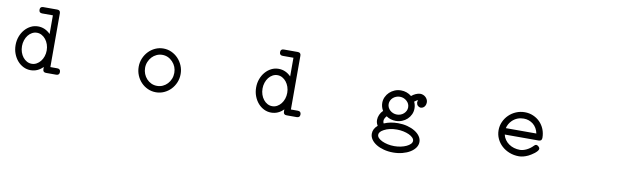

<svg xmlns="http://www.w3.org/2000/svg" viewBox="-48 -1158 6117 1893"><g transform="rotate(10 3010.5 -211.5)"><path d="M266.6 -554.2Q234.4 -554.2 234.4 -585.9Q234.4 -617.7 266.6 -617.7H405.8Q438 -617.7 438 -585.9V-47.4H507.3Q539.6 -47.4 539.6 -15.1Q539.6 16.6 507.3 16.6H412.6Q411.6 16.6 410.9 16.4Q410.2 16.1 409.2 16.1Q408.7 16.6 405.8 16.6Q374 16.6 374 -15.1V-37.6Q321.3 16.6 250 16.6Q211.9 16.6 178 -0.2Q144 -17.1 118.4 -46.6Q92.8 -76.2 77.6 -116.2Q62.5 -156.2 62.5 -202.6Q62.5 -247.6 77.1 -287.4Q91.8 -327.1 117.4 -356.9Q143.1 -386.7 177 -404.1Q210.9 -421.4 250 -421.4Q320.3 -421.4 374 -367.2V-554.2ZM250 -357.9Q224.1 -357.9 201.4 -345.5Q178.7 -333 162.1 -311.8Q145.5 -290.5 136 -262.2Q126.5 -233.9 126.5 -202.6Q126.5 -170.4 136 -142.3Q145.5 -114.3 162.4 -93Q179.2 -71.8 201.7 -59.6Q224.1 -47.4 250 -47.4Q275.9 -47.4 298.6 -59.8Q321.3 -72.3 338.1 -93.5Q355 -114.7 364.5 -142.8Q374 -170.9 374 -202.6Q374 -233.9 364.3 -262.2Q354.5 -290.5 337.6 -311.8Q320.8 -333 298.1 -345.5Q275.4 -357.9 250 -357.9Z M1504.9 -421.4Q1547.9 -421.4 1585.9 -404.1Q1624 -386.7 1652.6 -356.7Q1681.2 -326.7 1698 -286.9Q1714.8 -247.1 1714.8 -202.6Q1714.8 -157.2 1698.2 -117.4Q1681.6 -77.6 1653.1 -47.9Q1624.5 -18.1 1586.2 -0.7Q1547.9 16.6 1504.9 16.6Q1461.4 16.6 1423.3 -0.5Q1385.3 -17.6 1356.7 -47.4Q1328.1 -77.1 1311.5 -117.2Q1294.9 -157.2 1294.9 -202.6Q1294.9 -247.6 1311.8 -287.4Q1328.6 -327.1 1357.2 -356.9Q1385.7 -386.7 1423.8 -404.1Q1461.9 -421.4 1504.9 -421.4ZM1607.9 -312.5Q1564.5 -357.9 1504.9 -357.9Q1475.1 -357.9 1448.5 -345.7Q1421.9 -333.5 1402.1 -312.3Q1382.3 -291 1370.6 -262.7Q1358.9 -234.4 1358.9 -202.6Q1358.9 -170.9 1370.1 -142.8Q1381.3 -114.7 1400.9 -93.5Q1420.4 -72.3 1447 -59.8Q1473.6 -47.4 1504.9 -47.4Q1535.6 -47.4 1562.3 -59.6Q1588.9 -71.8 1608.6 -93Q1628.4 -114.3 1639.9 -142.6Q1651.4 -170.9 1651.4 -202.6Q1651.4 -266.6 1607.9 -312.5Z M2674.8 -554.2Q2642.6 -554.2 2642.6 -585.9Q2642.6 -617.7 2674.8 -617.7H2814Q2846.2 -617.7 2846.2 -585.9V-47.4H2915.5Q2947.8 -47.4 2947.8 -15.1Q2947.8 16.6 2915.5 16.6H2820.8Q2819.8 16.6 2819.1 16.4Q2818.4 16.1 2817.4 16.1Q2816.9 16.6 2814 16.6Q2782.2 16.6 2782.2 -15.1V-37.6Q2729.5 16.6 2658.2 16.6Q2620.1 16.6 2586.2 -0.2Q2552.2 -17.1 2526.6 -46.6Q2501 -76.2 2485.8 -116.2Q2470.7 -156.2 2470.7 -202.6Q2470.7 -247.6 2485.4 -287.4Q2500 -327.1 2525.6 -356.9Q2551.3 -386.7 2585.2 -404.1Q2619.1 -421.4 2658.2 -421.4Q2728.5 -421.4 2782.2 -367.2V-554.2ZM2658.2 -357.9Q2632.3 -357.9 2609.6 -345.5Q2586.9 -333 2570.3 -311.8Q2553.7 -290.5 2544.2 -262.2Q2534.7 -233.9 2534.7 -202.6Q2534.7 -170.4 2544.2 -142.3Q2553.7 -114.3 2570.6 -93Q2587.4 -71.8 2609.9 -59.6Q2632.3 -47.4 2658.2 -47.4Q2684.1 -47.4 2706.8 -59.8Q2729.5 -72.3 2746.3 -93.5Q2763.2 -114.7 2772.7 -142.8Q2782.2 -170.9 2782.2 -202.6Q2782.2 -233.9 2772.5 -262.2Q2762.7 -290.5 2745.8 -311.8Q2729 -333 2706.3 -345.5Q2683.6 -357.9 2658.2 -357.9Z M3883.3 -421.4Q3942.9 -421.4 3989.3 -383.8Q4007.8 -399.9 4030.8 -410.2Q4053.7 -420.4 4074.7 -421.4H4076.7Q4091.8 -421.4 4105.5 -415.8Q4119.1 -410.2 4129.4 -400.9Q4139.6 -391.6 4146.2 -379.2Q4152.8 -366.7 4153.8 -353V-351.6Q4153.8 -322.8 4139.6 -305.7Q4125.5 -288.6 4103.5 -287.6H4100.1H4098.6H4098.1Q4084 -289.6 4072.8 -300.8Q4061.5 -312 4059.6 -331.1Q4059.6 -335 4060.5 -339.6Q4061.5 -344.2 4062.7 -347.9Q4064 -351.6 4064.9 -353.8Q4065.9 -356 4065.9 -356Q4057.6 -353.5 4049.1 -348.9Q4040.5 -344.2 4029.3 -334.5Q4044.4 -303.7 4044.4 -268.6Q4044.4 -236.3 4031.5 -208.5Q4018.6 -180.7 3996.6 -160.2Q3974.6 -139.6 3945.3 -127.9Q3916 -116.2 3883.3 -116.2Q3829.1 -116.2 3787.6 -145.5Q3776.4 -132.8 3770.3 -120.6Q3764.2 -108.4 3764.2 -95.2Q3764.2 -82.5 3770 -72.3Q3771 -72.3 3771 -70.8Q3834 -98.1 3911.1 -98.1Q3960.4 -98.1 4003.9 -86.7Q4047.4 -75.2 4079.8 -55.4Q4112.3 -35.6 4131.1 -8.8Q4149.9 18.1 4149.9 48.3Q4149.9 79.1 4131.1 106Q4112.3 132.8 4079.8 152.6Q4047.4 172.4 4003.9 183.8Q3960.4 195.3 3911.1 195.3Q3861.3 195.3 3817.9 183.8Q3774.4 172.4 3742.2 152.6Q3710 132.8 3691.4 106Q3672.9 79.1 3672.9 48.3Q3672.9 0 3716.8 -37.6L3716.3 -38.6Q3700.2 -63.5 3700.2 -94.2Q3700.2 -120.1 3711.7 -146.2Q3723.1 -172.4 3743.7 -191.4Q3721.7 -228 3721.7 -268.6Q3721.7 -299.8 3734.6 -327.6Q3747.6 -355.5 3769.5 -376.2Q3791.5 -397 3820.8 -409.2Q3850.1 -421.4 3883.3 -421.4ZM3781.7 -5.4Q3780.8 -4.9 3780.8 -4.9Q3736.8 18.6 3736.8 48.3Q3736.8 64.9 3751.2 80.1Q3765.6 95.2 3789.8 106.4Q3814 117.7 3845.5 124.5Q3877 131.3 3911.1 131.3Q3944.8 131.3 3976.3 124.8Q4007.8 118.2 4032.2 106.7Q4056.6 95.2 4071.3 80.3Q4085.9 65.4 4085.9 48.3Q4085.9 31.7 4071 16.6Q4056.2 1.5 4031.7 -9.8Q4007.3 -21 3975.8 -27.6Q3944.3 -34.2 3911.1 -34.2Q3834 -34.2 3781.7 -5.4ZM3953.1 -330.6Q3923.3 -357.9 3883.3 -357.9Q3863.8 -357.9 3845.9 -350.8Q3828.1 -343.8 3814.7 -331.8Q3801.3 -319.8 3793.5 -303.5Q3785.6 -287.1 3785.6 -268.6Q3785.6 -250 3793.5 -233.9Q3801.3 -217.8 3814.5 -205.8Q3827.6 -193.8 3845.5 -186.8Q3863.3 -179.7 3883.3 -179.7Q3902.8 -179.7 3920.7 -186.5Q3938.5 -193.4 3951.9 -205.6Q3965.3 -217.8 3973.1 -233.9Q3981 -250 3981 -268.6Q3981 -304.7 3953.1 -330.6Z M5268.1 -111.8Q5278.8 -124 5290 -124Q5295.4 -124 5301.5 -120.8Q5307.6 -117.7 5312.7 -113Q5317.9 -108.4 5321.3 -102.5Q5324.7 -96.7 5324.7 -90.8Q5324.7 -80.1 5314.5 -67.9Q5304.2 -55.7 5289.6 -43.9Q5274.9 -32.2 5258.8 -22.5Q5242.7 -12.7 5231 -6.8Q5181.2 16.6 5139.2 16.6Q5088.4 16.6 5044.4 -0.5Q5000.5 -17.6 4968 -47.1Q4935.5 -76.7 4916.7 -116.7Q4897.9 -156.7 4897.9 -202.6Q4897.9 -247.1 4915.8 -286.9Q4933.6 -326.7 4964.4 -356.7Q4995.1 -386.7 5036.1 -404.1Q5077.1 -421.4 5123.5 -421.4Q5168.5 -421.4 5207.5 -404.5Q5246.6 -387.7 5275.4 -358.4Q5304.2 -329.1 5320.6 -289.1Q5336.9 -249 5336.9 -202.6Q5336.9 -170.4 5305.2 -170.4H4965.3Q4971.7 -142.1 4987.8 -119.4Q5003.9 -96.7 5026.9 -80.6Q5049.8 -64.5 5078.6 -55.9Q5107.4 -47.4 5139.2 -47.4Q5153.3 -47.4 5169.9 -51.8Q5186.5 -56.2 5203.4 -64.2Q5220.2 -72.3 5236.8 -84.2Q5253.4 -96.2 5268.1 -111.8ZM5008.3 -312Q4975.1 -278.8 4964.8 -234.4H5270.5Q5264.6 -263.2 5251.2 -286.1Q5237.8 -309.1 5218.3 -325Q5198.7 -340.8 5174.6 -349.4Q5150.4 -357.9 5123.5 -357.9Q5055.7 -357.9 5008.3 -312Z"/></g></svg>

Font: Erica Type
Style: Italic
Weight: 400
Monospace: yes
Designer: Peter Wiegel
Foundry: Peter Wiegel
Version: Version 1.000 2010 initial release